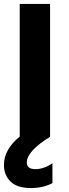

<svg xmlns="http://www.w3.org/2000/svg" viewBox="-25 -694 349 974"><path d="M241 235Q193 260 132 260Q62 260 28.5 227Q-5 194 -5 143Q-5 64 75 -1V-674H229V0Q111 73 111 130Q111 164 154 164Q198 164 241 134Z"/></svg>

Font: Hind Guntur
Style: Bold
Weight: 700
Designer: Manushi Parikh, Hitesh Malaviya
Foundry: Indian Type Foundry
Version: Version 1.002;PS 1.0;hotconv 1.0.86;makeotf.lib2.5.63406; tt